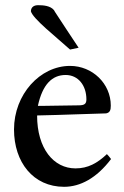

<svg xmlns="http://www.w3.org/2000/svg" viewBox="-20 -708 476 740"><path d="M392 -114C355 -79 319 -59 271 -59C187 -59 123 -135 123 -263C226 -265 334 -270 389 -271C404 -274 407 -284 407 -301C407 -386 336 -454 250 -454C134 -454 34 -344 34 -209C34 -83 108 12 227 12C289 12 352 -21 408 -95C403 -102 398 -108 392 -114ZM233 -419C282 -419 313 -378 313 -325C313 -308 306 -302 283 -302C237 -302 193 -300 148 -300H126C144 -383 181 -419 233 -419ZM283 -524C253 -568 222 -617 192 -662L188 -669C174 -686 147 -688 127 -688C111 -688 100 -681 99 -665C105 -637 197 -565 250 -517Z"/></svg>

Font: Sibila
Style: Regular
Weight: 400
Designer: Stefan Peev
Foundry: Context Ltd
Version: Version 1.000